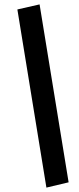

<svg xmlns="http://www.w3.org/2000/svg" viewBox="-20 -781 361 873"><path d="M191 72 59 -738 160 -761 292 48Z"/></svg>

Font: Nunito Sans 9pt
Style: Bold Italic
Weight: 700
Italic angle: -9°
Version: Version 3.101;gftools[0.9.27]